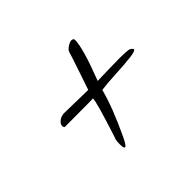

<svg xmlns="http://www.w3.org/2000/svg" viewBox="-90 -432 559 559"><g transform="rotate(-45 189.5 -152.5)"><path d="M356 -179Q359 -177 360.5 -175.5Q362 -174 363 -173Q364 -172 364 -171Q364 -165 339.5 -162Q315 -159 275 -157Q235 -155 215 -152Q200 -94 161 -12Q149 13 144 13Q139 13 139 -2Q139 -23 143 -29Q181 -146 178 -154Q178 -153 85 -153Q80 -153 75.5 -153Q71 -153 68 -153Q65 -153 63 -153Q61 -153 61 -153Q58 -156 58 -160Q58 -168 66.5 -175Q75 -182 87 -183L186 -181Q187 -184 204.5 -235.5Q222 -287 225 -298Q227 -305 237 -311.5Q247 -318 254 -318Q257 -318 259 -316.5Q261 -315 262 -312Q262 -278 224 -180Q226 -180 259 -181Q292 -182 312 -182Q349 -182 356 -179Z"/></g></svg>

Font: Bilbo Swash Caps
Style: Regular
Weight: 400
Designer: Robert E. Leuschke
Foundry: Robert E. Leuschke
Version: Version 1.003